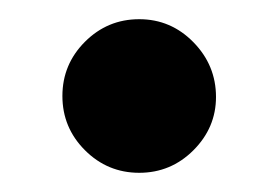

<svg xmlns="http://www.w3.org/2000/svg" viewBox="-20 -168 290 200"><path d="M125 12Q92 12 68.5 -11.5Q45 -35 45 -68Q45 -101 68.5 -124.5Q92 -148 125 -148Q158 -148 181.5 -124Q205 -100 205 -67Q205 -35 181.5 -11.5Q158 12 125 12Z"/></svg>

Font: Libre Bodoni Medium
Style: Regular
Weight: 500
Designer: Pablo Impallari, Rodrigo Fuenzalida
Foundry: Impallari Type
Version: Version 2.005;gftools[0.9.23]